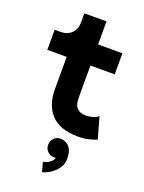

<svg xmlns="http://www.w3.org/2000/svg" viewBox="-167 -723 804 1069"><g transform="rotate(20 234.5 -189.0)"><path d="M52.2 -502Q91.8 -502 116.5 -526.1Q141.1 -550.3 141.1 -589.8V-644.5H272.5V-507.8H416.5V-382.8H272.5V-187.5Q272.5 -112.3 344.2 -112.3Q363.8 -112.3 384.8 -118.9Q405.8 -125.5 416.5 -135.3L452.1 -8.8Q433.1 -1 405.5 5.9Q377.9 12.7 343.3 12.7Q234.9 12.7 183.3 -42Q131.8 -96.7 131.8 -187.5V-382.8H17.1V-502ZM202.1 111.8Q202.1 88.9 217.8 72.8Q233.4 56.6 256.8 56.6Q272.5 56.6 289.1 64.7Q305.7 72.8 317.1 93Q328.6 113.3 328.6 149.9Q328.6 182.6 310.3 207.5Q292 232.4 267.1 247.8Q242.2 263.2 222.2 267.1L207 211.4Q227.1 208 244.1 196.3Q261.2 184.6 267.6 166Q262.2 167 256.8 167Q233.4 167 217.8 151.1Q202.1 135.3 202.1 111.8Z"/></g></svg>

Font: Giphurs
Style: Bold
Weight: 700
Version: Version 0.920; ttfautohint (v1.8.4.7-5d5b)